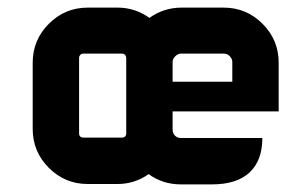

<svg xmlns="http://www.w3.org/2000/svg" viewBox="-20 -484 796 505"><path d="M211 -464H289Q335 -464 373 -437Q411 -464 458 -464H568Q628 -464 670.5 -421.5Q713 -379 713 -319V-191H434V-144Q434 -134 440 -127.5Q446 -121 456 -121H537H670Q670 -62 636.5 -30.5Q603 1 537 1H456Q408 1 371 -26Q334 0 289 0H211Q151 0 108.5 -42.5Q66 -85 66 -145V-319Q66 -379 108.5 -421.5Q151 -464 211 -464ZM456 -343Q448 -343 441 -336Q434 -329 434 -321V-269H591V-321Q591 -329 584.5 -336Q578 -343 569 -343ZM199 -343Q194 -343 191 -339.5Q188 -336 188 -332V-133Q188 -128 191 -125Q194 -122 199 -122H301Q306 -122 309 -125Q312 -128 312 -133V-332Q312 -336 309 -339.5Q306 -343 301 -343Z"/></svg>

Font: FifthLeg
Style: Bold
Weight: 700
Designer: Jakub Steiner
Version: Version 1.0